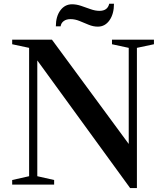

<svg xmlns="http://www.w3.org/2000/svg" viewBox="-20 -970 866 1009"><path d="M664 18.5 176 -652.5V-44L264.5 -24V0H44V-24L133 -44V-718.5L44 -737.5V-761.5H253L656.5 -213.5V-718.5L568.5 -737.5V-761.5H789V-737.5L699.5 -718.5V18.5ZM494 -830Q470 -830 445.8 -840Q421.5 -850 397.8 -859.8Q374 -869.5 350.5 -869.5Q328.5 -869.5 314.8 -859.2Q301 -849 298.5 -831.5H273.5Q273.5 -883.5 297.2 -915.5Q321 -947.5 358.5 -947.5Q382 -947.5 406.8 -939Q431.5 -930.5 456 -921.8Q480.5 -913 503 -913Q545.5 -913 554 -950.5H579Q579 -897 555.5 -863.5Q532 -830 494 -830Z"/></svg>

Font: Libre Caslon Text
Style: Regular
Weight: 400
Designer: Pablo Impallari, Rodrigo Fuenzalida, Katja Schimmel
Foundry: Pablo Impallari, Rodrigo Fuenzalida
Version: Version 2.000